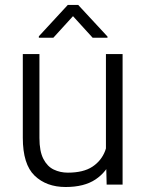

<svg xmlns="http://www.w3.org/2000/svg" viewBox="-20 -747 590 777"><path d="M408.7 -528.3H476.1V0H411.6L408.7 -122.1ZM453.6 -224.6Q453.6 -157.2 432.9 -104.2Q412.1 -51.3 366.5 -20.8Q320.8 9.8 245.6 9.8Q168 9.8 120.1 -36.1Q72.3 -82 72.3 -189.5V-528.3H139.6V-188.5Q139.6 -134.8 155.5 -104Q171.4 -73.2 197.5 -60.8Q223.6 -48.3 254.4 -48.3Q317.4 -48.3 353.8 -72.3Q390.1 -96.2 405.5 -136.5Q420.9 -176.8 420.9 -223.6ZM415 -599.1V-594.2H355L275.4 -681.6L195.8 -594.2H137.2V-600.1L254.4 -727.1H296.4Z"/></svg>

Font: Heebo Light
Style: Regular
Weight: 300
Designer: Oded Ezer
Foundry: Ezer Type House
Version: Version 3.100